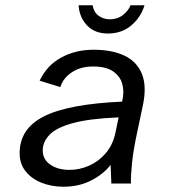

<svg xmlns="http://www.w3.org/2000/svg" viewBox="-20 -696 672 728"><path d="M220.2 12Q176.5 12 138.8 -2.6Q101 -17.1 77.8 -45.6Q54.5 -74 54.5 -115.3Q54.5 -208.5 147 -255Q239.4 -301.5 442.9 -310.7L443.9 -315.4Q451.6 -349.3 443.4 -378.4Q435.2 -407.4 408.4 -425.7Q381.7 -443.9 332.6 -443.9Q285.8 -443.9 252.7 -422.1Q219.6 -400.3 208.8 -365.7L130.3 -390.1Q157.9 -448.4 212.2 -477.9Q266.5 -507.4 334.8 -507.4Q405.2 -507.4 452.5 -484.7Q499.7 -462 518.5 -414.7Q537.4 -367.3 520.8 -292L499.5 -191.5Q485.7 -126.3 480.7 -79.1Q475.8 -31.9 476.4 0H402.2L399.4 -70.7Q372.4 -36.1 326.4 -12.1Q280.4 12 220.2 12ZM243.7 -51.9Q281.9 -51.9 317.9 -67.8Q353.8 -83.7 380.9 -115.1Q407.9 -146.5 417.8 -193.3L429.8 -250.9Q319.2 -246.4 256.3 -229.2Q193.5 -212 167.7 -184.9Q142 -157.8 142 -125.5Q142 -92 170.5 -72Q199.1 -51.9 243.7 -51.9ZM389.4 -568.9Q339.2 -568.9 310.1 -599.6Q281 -630.3 278 -676.1H331.2Q335.5 -649.6 354 -636.2Q372.5 -622.9 395.7 -622.9Q426.5 -622.9 447.4 -640Q468.3 -657 474.6 -676.1H528Q513.8 -629.8 477.5 -599.4Q441.2 -568.9 389.4 -568.9Z"/></svg>

Font: Atkinson Hyperlegible Mono ExtraLight
Style: Italic
Weight: 200
Italic angle: -12°
Monospace: yes
Designer: Elliott Scott, Megan Eiswerth, Linus Boman, Theodore Petrosky, Letters from Sweden
Foundry: Applied Design Works, Letters from Sweden
Version: Version 2.001